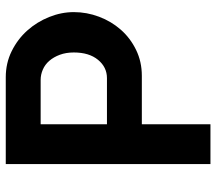

<svg xmlns="http://www.w3.org/2000/svg" viewBox="-62 -688 750 666"><g transform="rotate(-90 313.0 -355.0)"><path d="M77 0V-710H378Q427 -710 468.5 -689.5Q510 -669 540 -635.5Q570 -602 587 -559.5Q604 -517 604 -474Q604 -429 588 -386.5Q572 -344 543 -311Q514 -278 473 -258Q432 -238 383 -238H215V0ZM215 -359H375Q413 -359 438.5 -390Q464 -421 464 -474Q464 -501 456 -522.5Q448 -544 435 -559Q422 -574 404.5 -581.5Q387 -589 369 -589H215Z"/></g></svg>

Font: Oxford Sans
Style: Bold
Weight: 700
Designer: Matt McInerney, Pablo Impallari, Rodrigo Fuenzalida
Foundry: Matt McInerney, Pablo Impallari, Rodrigo Fuenzalida
Version: Version 3.000g; ttfautohint (v1.5) -l 8 -r 28 -G 28 -x 14 -D